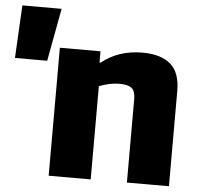

<svg xmlns="http://www.w3.org/2000/svg" viewBox="-106 -742 846 819"><g transform="rotate(5 316.5 -332.0)"><path d="M-55 -463 -43 -689H125L83 -463ZM132 -523H306V-475H311Q383 -533 485 -533Q564 -533 605.5 -497.5Q647 -462 647 -383V25H467V-333Q467 -366 451.5 -379Q436 -392 398 -392Q358 -392 312 -374V25H132Z"/></g></svg>

Font: BM Euljiro oraeorae
Style: Regular
Weight: 400
Designer: Bongjin Kim; Bomjun Kim; Myungsoo Han; Hyesun Chae; Mikyoung Jeong; Wujin Sim; Minjae Kang; Suwha Jang;
Foundry: Sandoll Inc.
Version: Version 1.000;hotconv 1.0.109;makeexe 2.5.65596